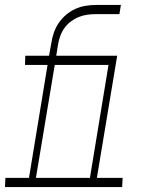

<svg xmlns="http://www.w3.org/2000/svg" viewBox="-60 -755 580 775"><path d="M-40 0 -38 -37H57L132 -493H41L42 -530H138L147 -580Q150 -601 157 -622Q164 -643 176.5 -661.5Q189 -680 206.5 -695Q224 -710 244 -719Q264 -728 285.5 -731.5Q307 -735 327 -735H428L422 -698H326Q309 -698 291.5 -695.5Q274 -693 257 -686Q240 -679 225 -667.5Q210 -656 199.5 -641Q189 -626 183 -609Q177 -592 174 -574L167 -530H413L331 -37H435L433 0ZM303 -37 378 -493H161L85 -37Z"/></svg>

Font: Iosevka Curly Slab XLtObl
Style: Regular
Weight: 200
Italic angle: -9°
Monospace: yes
Designer: Belleve Invis
Foundry: Belleve Invis
Version: Version 11.1.0; ttfautohint (v1.8.3)